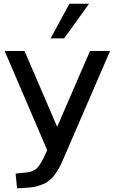

<svg xmlns="http://www.w3.org/2000/svg" viewBox="-20 -812 611 1028"><path d="M461.9 -539.1H569.3L337.9 -3.9Q327.1 21.5 322.3 32.2Q317.4 43 308.1 63.5Q298.8 84 293.5 92.8Q288.1 101.6 277.8 116.7Q267.6 131.8 260.3 138.7Q252.9 145.5 241.2 155.8Q229.5 166 217.8 170.9Q206.1 175.8 190.9 181.2Q175.8 186.5 158.2 189.5Q140.6 192.4 120.1 193.4L71.3 196.3L63.5 117.2L114.3 112.3Q158.2 109.4 179.7 86.4Q201.2 63.5 224.6 9.8L232.4 -8.8L4.9 -539.1H111.3L286.1 -132.8ZM251 -606.4 351.6 -792H457L323.2 -606.4Z"/></svg>

Font: Min Sans Medium
Style: Regular
Weight: 500
Designer: Jinseong-Kim, NotoSansCJK, Nunito
Foundry: Jinseong-Kim
Version: Version 1.400;Glyphs 3.1.2 (3151)